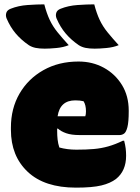

<svg xmlns="http://www.w3.org/2000/svg" viewBox="-20 -846 640 880"><path d="M183 -826Q194 -784 208 -754.5Q222 -725 243.5 -698.5Q265 -672 295 -639Q271 -629 239 -626Q207 -623 185 -623Q161 -623 143.5 -626.5Q126 -630 112 -639Q77 -663 52 -692.5Q27 -722 10 -762Q5 -775 9 -787.5Q13 -800 29 -806Q64 -820 106.5 -823Q149 -826 183 -826ZM412 -826Q423 -784 437 -754.5Q451 -725 472.5 -698.5Q494 -672 524 -639Q500 -629 468 -626Q436 -623 414 -623Q390 -623 372.5 -626.5Q355 -630 341 -639Q306 -663 281 -692.5Q256 -722 239 -762Q234 -775 238 -787.5Q242 -800 258 -806Q293 -820 335.5 -823Q378 -826 412 -826ZM340 -564Q404 -564 456 -535.5Q508 -507 539 -456.5Q570 -406 570 -339V-336Q570 -287 564 -263.5Q558 -240 548.5 -233.5Q539 -227 528 -227H344Q307 -227 283 -235.5Q259 -244 245 -257L242 -256V-244Q242 -225 244 -206.5Q246 -188 252 -170Q288 -160 330 -160Q375 -160 409.5 -163Q444 -166 476 -175Q508 -184 543 -201H549Q554 -182 556 -166Q558 -150 558 -132Q558 -63 512 -26Q486 -6 444.5 4Q403 14 328 14Q184 14 107 -58.5Q30 -131 30 -251V-261Q30 -349 69.5 -417Q109 -485 179 -524.5Q249 -564 340 -564ZM325 -386Q255 -386 244 -313H371Q374 -322 374 -336Q374 -365 363 -382Q347 -386 325 -386Z"/></svg>

Font: Recursive Sn Csl St XBk
Style: Regular
Weight: 1000
Version: Version 1.079;hotconv 1.0.112;makeotfexe 2.5.65598; ttfautoh